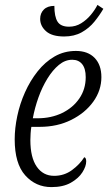

<svg xmlns="http://www.w3.org/2000/svg" viewBox="-20 -754 445 784"><path d="M190 10Q126 10 83 -38Q40 -86 40 -185Q40 -230 50.5 -280Q61 -330 82 -377Q103 -424 133.5 -462.5Q164 -501 203 -523.5Q242 -546 290 -546Q339 -546 366.5 -517.5Q394 -489 394 -439Q394 -385 361 -339Q328 -293 271 -264.5Q214 -236 142 -236H108Q106 -225 105 -209Q104 -193 104 -182Q104 -111 130 -73.5Q156 -36 201 -36Q242 -36 274 -59.5Q306 -83 324 -112Q332 -110 332 -95Q332 -75 316.5 -50.5Q301 -26 269.5 -8Q238 10 190 10ZM133 -271Q189 -271 233.5 -292.5Q278 -314 304 -352Q330 -390 330 -439Q330 -474 315.5 -492Q301 -510 275 -510Q246 -510 220.5 -489Q195 -468 173.5 -433Q152 -398 137 -356Q122 -314 114 -271ZM242 -605Q192 -605 168 -626.5Q144 -648 144 -677Q144 -700 159 -715Q174 -730 202 -730Q202 -686 215 -665.5Q228 -645 262 -645Q289 -645 311.5 -659Q334 -673 351 -693.5Q368 -714 378 -734L402 -718Q387 -692 365.5 -665.5Q344 -639 313.5 -622Q283 -605 242 -605Z"/></svg>

Font: Noto Serif Condensed Light
Style: Italic
Weight: 300
Width: 3
Italic angle: -12°
Designer: Monotype Design Team
Foundry: Monotype Imaging Inc.
Version: Version 2.014; ttfautohint (v1.8.4.7-5d5b)